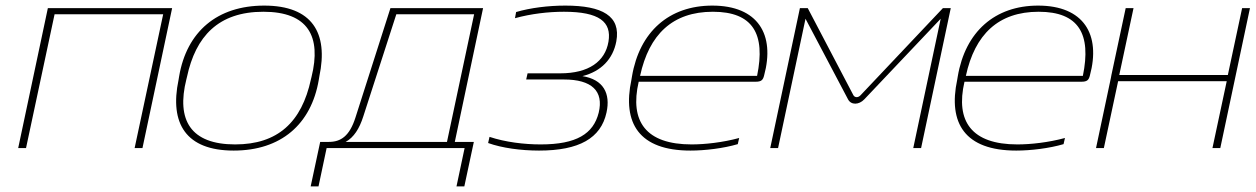

<svg xmlns="http://www.w3.org/2000/svg" viewBox="-20 -529 4486 686"><path d="M45 0H73L175 -478H563L461 0H489L595 -500H151Z M620 -256 618 -244C585 -87 645 9 815 9C983 9 1092 -84 1119 -244L1121 -256C1154 -412 1095 -509 924 -509C756 -509 647 -416 620 -256ZM646 -246 648 -254C679 -399 760 -487 921 -487C1081 -487 1129 -399 1093 -254L1091 -246C1058 -92 972 -13 820 -13C662 -13 609 -99 646 -246Z M1155 -22H1124L1090 137H1118L1147 0H1640L1611 137H1639L1673 -22H1605L1706 -500H1375L1250 -109C1229 -43 1198 -22 1155 -22ZM1215 -22C1244 -38 1264 -69 1278 -113L1396 -478H1674L1577 -22Z M1982 -267H1865L1860 -245H1995C2094 -245 2138 -204 2119 -126C2100 -51 2040 -13 1912 -13C1853 -13 1786 -21 1729 -40L1724 -18C1774 0 1842 9 1906 9C2049 9 2127 -35 2147 -127C2162 -195 2136 -245 2061 -257C2128 -274 2170 -318 2182 -381C2199 -472 2132 -509 2000 -509C1939 -509 1875 -501 1824 -486L1820 -464C1878 -480 1940 -487 1995 -487C2121 -487 2166 -451 2154 -380C2142 -309 2083 -267 1982 -267Z M2710 -259C2750 -406 2688 -509 2525 -509C2371 -509 2265 -416 2238 -256L2236 -244C2203 -89 2263 9 2447 9C2499 9 2565 1 2616 -14L2621 -36C2562 -20 2499 -13 2451 -13C2288 -13 2229 -95 2262 -237H2680C2700 -237 2706 -243 2710 -259ZM2267 -258C2299 -406 2383 -487 2527 -487C2670 -487 2716 -408 2685 -258Z M2838 -500 2732 0H2760L2858 -462L3010 -174C3021 -153 3049 -154 3068 -174L3341 -462L3243 0H3271L3377 -500H3349L3055 -189C3046 -179 3034 -180 3029 -189L2866 -500Z M3874 -259C3914 -406 3852 -509 3689 -509C3535 -509 3429 -416 3402 -256L3400 -244C3367 -89 3427 9 3611 9C3663 9 3729 1 3780 -14L3785 -36C3726 -20 3663 -13 3615 -13C3452 -13 3393 -95 3426 -237H3844C3864 -237 3870 -243 3874 -259ZM3431 -258C3463 -406 3547 -487 3691 -487C3834 -487 3880 -408 3849 -258Z M3896 0H3924L3975 -239H4363L4312 0H4340L4446 -500H4418L4367 -261H3979L4030 -500H4002L3951 -261L3949 -250Z"/></svg>

Font: LT Wave Thin
Style: Italic
Weight: 100
Designer: Daniel Lyons
Version: Version 2.5 (Glyphs App)